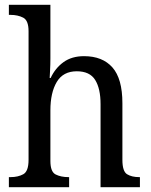

<svg xmlns="http://www.w3.org/2000/svg" viewBox="-20 -780 629 800"><path d="M17 0V-42H24Q55 -42 77 -54Q99 -66 99 -114V-650Q99 -695 76.5 -706.5Q54 -718 24 -718H17V-760H190V-537Q190 -511 188.5 -484Q187 -457 187 -455H191Q210 -496 244.5 -521Q279 -546 330 -546Q407 -546 448.5 -499Q490 -452 490 -350V-114Q490 -66 509.5 -54Q529 -42 560 -42H563V0H399V-346Q399 -411 376.5 -447Q354 -483 300 -483Q243 -483 216.5 -438.5Q190 -394 190 -320V-109Q190 -64 212 -53Q234 -42 265 -42H268V0Z"/></svg>

Font: Noto Serif Sinhala SemiCondensed
Style: Regular
Weight: 400
Width: 4
Designer: Jelle Bosma - Monotype Design Team
Foundry: Monotype Imaging Inc.
Version: Version 2.007; ttfautohint (v1.8.4.7-5d5b)